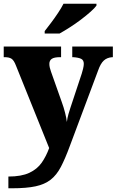

<svg xmlns="http://www.w3.org/2000/svg" viewBox="-22 -786 626 1031"><path d="M23 162Q93 162 135.5 142Q178 122 202 87.5Q226 53 242 9L64 -433Q53 -462 40 -470.5Q27 -479 3 -479H-2V-536H306V-479H301Q269 -479 256 -470Q243 -461 243 -443Q243 -433 245.5 -422.5Q248 -412 252 -401L309 -240Q320 -210 327.5 -180.5Q335 -151 337 -131Q340 -154 345.5 -173Q351 -192 356 -207L417 -391Q420 -400 424 -416.5Q428 -433 428 -443Q428 -463 414 -470Q400 -477 371 -479H366V-536H584V-479H581Q553 -477 535.5 -461Q518 -445 505 -408L353 -2Q328 66 305 110Q282 154 250 179Q218 204 169 214.5Q120 225 43 225H23ZM218 -619Q233 -638 252.5 -664Q272 -690 290 -717Q308 -744 319 -766H496V-756Q487 -743 464.5 -723Q442 -703 413 -681Q384 -659 353.5 -639.5Q323 -620 298 -606H218Z"/></svg>

Font: Noto Serif ExtraBold
Style: Regular
Weight: 800
Designer: Monotype Design Team
Foundry: Monotype Imaging Inc.
Version: Version 2.014